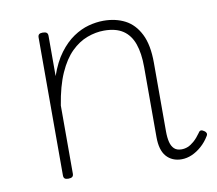

<svg xmlns="http://www.w3.org/2000/svg" viewBox="-65 -594 776 686"><g transform="rotate(-10 323.0 -251.0)"><path d="M541 17Q524 17 510 11Q496 5 486 -6.5Q476 -18 471 -35.5Q466 -53 466 -77V-331Q466 -381 454 -415Q442 -449 416 -466.5Q390 -484 347 -484Q317 -484 286 -472.5Q255 -461 228 -434.5Q201 -408 180.5 -362Q160 -316 149 -247V0Q149 8 144.5 11.5Q140 15 130 15Q121 15 117 11.5Q113 8 113 0V-500Q113 -508 117 -511.5Q121 -515 130 -515Q140 -515 144.5 -511.5Q149 -508 149 -500V-354Q166 -403 190 -435Q214 -467 241.5 -485.5Q269 -504 297 -511.5Q325 -519 351 -519Q395 -519 429 -501.5Q463 -484 483 -444.5Q503 -405 503 -340V-91Q503 -68 507 -52Q511 -36 520.5 -27Q530 -18 547 -18Q559 -18 570 -22.5Q581 -27 593 -37.5Q605 -48 617 -65Q621 -72 626 -72.5Q631 -73 638 -68Q643 -65 645 -60Q647 -55 643 -49Q631 -29 614 -14Q597 1 578.5 9Q560 17 541 17Z"/></g></svg>

Font: Playwrite HR Lijeva Thin
Style: Regular
Weight: 250
Designer: Veronika Burian, José Scaglione
Foundry: TypeTogether
Version: Version 1.002